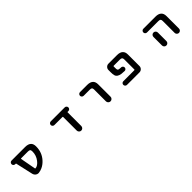

<svg xmlns="http://www.w3.org/2000/svg" viewBox="444 -2090 3613 3613"><g transform="rotate(-45 2250.0 -283.5)"><path d="M469.7 -21.5Q463.9 -20.5 458 -20.5Q427.7 -20.5 403.3 -40Q374 -64.5 366.2 -101.6L289.1 -443.4Q288.1 -450.2 280.3 -450.2H266.6Q247.1 -450.2 232.9 -464.4Q218.8 -478.5 218.8 -498.5Q218.8 -518.6 232.9 -533.2Q247.1 -547.9 266.6 -547.9H628.9Q710.9 -547.9 750 -508.8Q783.2 -474.6 783.2 -410.2Q783.2 -328.1 756.8 -259.3Q730.5 -190.4 677.2 -133.3Q624 -76.2 561.5 -47.9Q517.6 -27.3 469.7 -21.5ZM604.5 -206.1Q667 -287.1 667 -389.6Q667 -425.8 653.8 -438Q640.6 -450.2 606.4 -450.2H424.8Q420.9 -450.2 418.5 -447.3Q416 -444.3 417 -440.4L473.6 -135.7Q474.6 -126 483.4 -126Q484.4 -126 484.4 -126Q545.9 -129.9 604.5 -206.1Z M1534.2 -80.1V-440.4Q1534.2 -450.2 1524.4 -450.2H1310.5Q1290 -450.2 1275.9 -464.4Q1261.7 -478.5 1261.7 -498.5Q1261.7 -518.6 1275.9 -533.2Q1290 -547.9 1310.5 -547.9H1682.6Q1703.1 -547.9 1717.3 -533.2Q1731.4 -518.6 1731.4 -498.5Q1731.4 -478.5 1717.3 -464.4Q1703.1 -450.2 1682.6 -450.2H1663.1Q1655.3 -450.2 1655.3 -442.4V-80.1Q1655.3 -54.7 1637.7 -36.6Q1620.1 -18.6 1594.7 -18.6Q1569.3 -18.6 1551.8 -36.6Q1534.2 -54.7 1534.2 -80.1Z M2311.5 -80.1V-393.6Q2311.5 -426.8 2298.8 -438.5Q2285.2 -450.2 2250 -450.2H2088.9Q2069.3 -450.2 2054.7 -464.4Q2040 -478.5 2040 -498.5Q2040 -518.6 2054.7 -533.2Q2069.3 -547.9 2088.9 -547.9H2280.3Q2361.3 -547.9 2400.4 -508.8Q2434.6 -473.6 2434.6 -408.2V-80.1Q2434.6 -54.7 2416.5 -36.6Q2398.4 -18.6 2373 -18.6Q2347.7 -18.6 2329.6 -36.6Q2311.5 -54.7 2311.5 -80.1Z M2810.5 -18.6Q2790 -18.6 2775.9 -33.2Q2761.7 -47.9 2761.7 -67.9Q2761.7 -87.9 2775.9 -102.1Q2790 -116.2 2810.5 -116.2H3103.5Q3113.3 -116.2 3113.3 -126V-393.6Q3113.3 -425.8 3099.6 -437.5Q3085.9 -450.2 3049.8 -450.2H2888.7Q2878.9 -450.2 2878.9 -440.4V-403.3Q2878.9 -380.9 2879.9 -370.1Q2880.9 -360.4 2885.7 -351.6Q2889.6 -342.8 2894.5 -339.8Q2899.4 -336.9 2915 -334Q2930.7 -330.1 2948.2 -330.1Q2955.1 -330.1 2964.8 -330.1Q2984.4 -329.1 2998.5 -315.4Q3012.7 -301.8 3012.7 -281.7Q3012.7 -261.7 2998 -248Q2985.4 -234.4 2965.8 -234.4Q2965.8 -234.4 2964.8 -234.4Q2913.1 -235.4 2880.9 -240.2Q2835.9 -247.1 2807.6 -266.6Q2778.3 -287.1 2770.5 -318.4Q2761.7 -348.6 2761.7 -403.3V-462.9Q2761.7 -498 2786.6 -522.9Q2811.5 -547.9 2846.7 -547.9H3073.2Q3155.3 -547.9 3193.4 -508.8Q3228.5 -473.6 3227.5 -408.2V-103.5Q3227.5 -68.4 3202.6 -43.5Q3177.7 -18.6 3142.6 -18.6Z M4136.7 -76.2V-393.6Q4136.7 -425.8 4123.5 -438Q4110.4 -450.2 4075.2 -450.2H3774.4Q3753.9 -450.2 3739.7 -464.4Q3725.6 -478.5 3725.6 -498.5Q3725.6 -518.6 3739.7 -533.2Q3753.9 -547.9 3774.4 -547.9H4098.6Q4173.8 -547.9 4212.9 -512.7Q4252 -477.5 4252 -408.2V-76.2Q4252 -52.7 4234.9 -35.6Q4217.8 -18.6 4194.3 -18.6Q4170.9 -18.6 4153.8 -35.6Q4136.7 -52.7 4136.7 -76.2ZM3800.8 -77.1V-304.7Q3800.8 -329.1 3817.9 -346.2Q3835 -363.3 3859.4 -363.3Q3883.8 -363.3 3900.9 -346.2Q3918 -329.1 3918 -304.7V-77.1Q3918 -52.7 3900.9 -35.6Q3883.8 -18.6 3859.4 -18.6Q3835 -18.6 3817.9 -35.6Q3800.8 -52.7 3800.8 -77.1Z"/></g></svg>

Font: Rounded-X Mgen+ 1mn medium
Style: Regular
Weight: 500
Designer: [Source Han Sans]
Ryoko NISHIZUKA  (kana & ideographs); Paul D. Hunt (Latin, Greek & Cyrillic); Wenlong ZHANG  (bopomofo
Version: Version 1.059.20150602